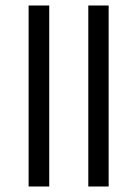

<svg xmlns="http://www.w3.org/2000/svg" viewBox="-20 -771 499 698"><path d="M159 -751V-93H84V-751ZM375 -751V-93H301V-751Z"/></svg>

Font: Noto Sans Oriya UI
Style: Regular
Weight: 400
Designer: Amélie Bonet and Sol Matas
Foundry: Google LLC
Version: Version 2.000